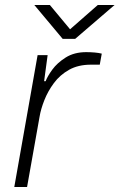

<svg xmlns="http://www.w3.org/2000/svg" viewBox="-20 -746 477 766"><path d="M37 0 130 -526H170L156 -422H162Q169 -441 188.5 -468Q208 -495 242 -516.5Q276 -538 324 -538Q341 -538 358 -536.5Q375 -535 386 -532L378 -488H343Q292 -488 255.5 -467.5Q219 -447 195 -414.5Q171 -382 157 -346.5Q143 -311 138 -281L88 0ZM437 -726 280 -591H230L117 -726H179L268 -619H248L370 -726Z"/></svg>

Font: Archivo Expanded Thin
Style: Italic
Weight: 250
Width: 7
Italic angle: -10°
Designer: Hector Gatti
Foundry: Omnibus-Type
Version: Version 2.001